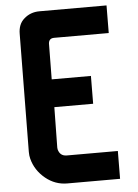

<svg xmlns="http://www.w3.org/2000/svg" viewBox="-58 -911 687 956"><g transform="rotate(-5 285.0 -433.0)"><path d="M504 -139 503 0H239Q179 0 131 -39Q81 -80 66 -139Q62 -154 62 -173L68 -762Q68 -811 98 -837Q130 -866 176 -866H511L510 -728H237Q211 -728 209 -702L207 -523H403L402 -384H208L205 -182Q205 -177 206 -173Q215 -139 249 -139Z"/></g></svg>

Font: Covid19
Style: Regular
Weight: 400
Designer: Peter Wiegel
Foundry: (c) CAT - Ing. Peter Wiegel.  for Rudolf Maass + Partner GmbH
Version: Version 001.000